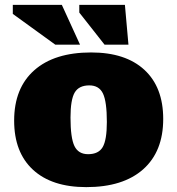

<svg xmlns="http://www.w3.org/2000/svg" viewBox="-20 -752 727 787"><path d="M333.5 15Q192.5 15 115.2 -56.2Q38 -127.5 38 -257.5Q38 -391 120.5 -464Q203 -537 353.5 -537Q494.5 -537 571.8 -465.8Q649 -394.5 649 -264.5Q649 -131 566.8 -58Q484.5 15 333.5 15ZM341 -120Q384 -120 401 -149.2Q418 -178.5 418 -252Q418 -335.5 402 -368.8Q386 -402 346 -402Q303.5 -402 286.2 -372.8Q269 -343.5 269 -270Q269 -186.5 285.2 -153.2Q301.5 -120 341 -120ZM308 -569H206.5L32.5 -695V-732H233.5ZM506.5 -569H408.5L305 -700.5V-732H492Z"/></svg>

Font: Newsreader Caption ExtraBold
Style: Regular
Weight: 800
Designer: Hugues Gentile
Foundry: Production Type
Version: Version 1.001